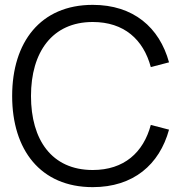

<svg xmlns="http://www.w3.org/2000/svg" viewBox="-20 -755 756 790"><path d="M361.5 15C528.5 15 636 -77.5 675.5 -221.5L600.5 -241C570 -127.5 490.5 -55.5 361.5 -55.5C192.5 -55.5 107.5 -180 107.5 -360C107.5 -540 194.5 -664.5 361.5 -664.5C490.5 -664.5 570 -592.5 600.5 -479L675.5 -498.5C636 -642.5 528.5 -735 361.5 -735C146.5 -735 30 -581.5 30 -360C30 -138.5 146.5 15 361.5 15Z"/></svg>

Font: Vela Sans
Style: Regular
Weight: 400
Designer: Principal design: Mikhail Sharanda - project Manrope.
Design modification: Ravid Balaliev
Foundry: Mikhail Sharanda
Version: Version 1.001